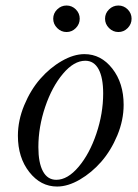

<svg xmlns="http://www.w3.org/2000/svg" viewBox="-20 -664 502 696"><path d="M184.1 -12.2Q225.1 -12.2 264.9 -59.3Q304.7 -106.4 329.3 -179.4Q354 -252.4 354 -325.2Q354 -382.3 337.4 -413.1Q320.8 -443.8 289.1 -443.8Q248 -443.8 208.3 -396.7Q168.5 -349.6 143.8 -276.6Q119.1 -203.6 119.1 -130.9Q119.1 -73.7 135.7 -43Q152.3 -12.2 184.1 -12.2ZM187 12.2Q127.4 12.2 86.2 -40.3Q44.9 -92.8 44.9 -171.9Q44.9 -227.5 67.9 -282.7Q90.8 -337.9 125.7 -377.9Q160.6 -418 203.9 -442.9Q247.1 -467.8 286.1 -467.8Q346.2 -467.8 387.2 -415.3Q428.2 -362.8 428.2 -284.2Q428.2 -228.5 405.3 -173.3Q382.3 -118.2 347.4 -78.1Q312.5 -38.1 269.3 -12.9Q226.1 12.2 187 12.2ZM375.2 -629.9Q389.6 -644 409.2 -644Q428.7 -644 442.9 -629.9Q457 -615.7 457 -596.2Q457 -576.7 442.9 -562.3Q428.7 -547.9 409.2 -547.9Q389.6 -547.9 375.2 -562.3Q360.8 -576.7 360.8 -596.2Q360.8 -615.7 375.2 -629.9ZM187.3 -629.9Q201.7 -644 221.2 -644Q240.7 -644 254.9 -629.9Q269 -615.7 269 -596.2Q269 -576.7 254.9 -562.3Q240.7 -547.9 221.2 -547.9Q201.7 -547.9 187.3 -562.3Q172.9 -576.7 172.9 -596.2Q172.9 -615.7 187.3 -629.9Z"/></svg>

Font: Flanker Steampunk
Style: Italic
Weight: 400
Italic angle: -12°
Designer: Alexey Kryukov, Leonardo Di Lena
Foundry: Alexey Kryukov, Leonardo Di Lena
Version: 1.210